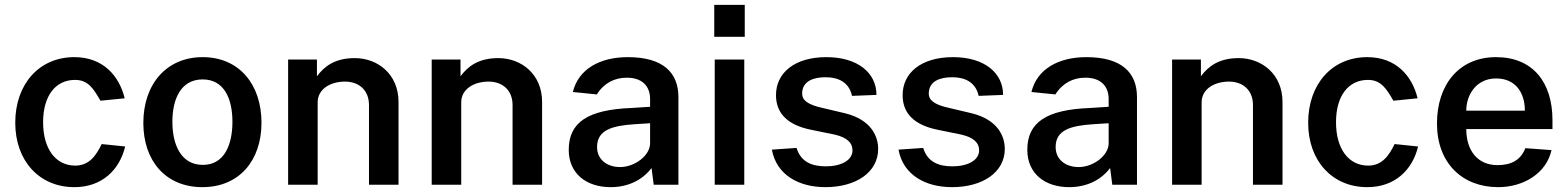

<svg xmlns="http://www.w3.org/2000/svg" viewBox="-20 -763 6478 793"><path d="M287 -527C142 -527 43 -416 43 -256C43 -98 143 10 287 10C402 10 474 -62 497 -158L400 -168C378 -123 350 -79 291 -79C210 -79 158 -148 158 -258C158 -367 209 -433 290 -433C345 -433 367 -395 395 -347L495 -357C472 -451 405 -527 287 -527Z M816 10C968 10 1060 -100 1060 -256C1060 -413 969 -527 817 -527C668 -527 572 -416 572 -255C572 -99 664 10 816 10ZM818 -82C727 -82 692 -166 692 -260C692 -354 727 -435 817 -435C906 -435 940 -355 940 -260C940 -166 907 -82 818 -82Z M1170 0H1292V-340C1292 -397 1347 -426 1405 -426C1462 -426 1504 -391 1504 -329V0H1626V-342C1626 -456 1541 -523 1445 -523C1362 -523 1319 -488 1289 -448V-517H1170Z M1763 0H1885V-340C1885 -397 1940 -426 1998 -426C2055 -426 2097 -391 2097 -329V0H2219V-342C2219 -456 2134 -523 2038 -523C1955 -523 1912 -488 1882 -448V-517H1763Z M2502 10C2575 10 2634 -20 2671 -69L2680 0H2782V-362C2782 -462 2720 -527 2573 -527C2458 -527 2369 -478 2346 -383L2445 -373C2475 -421 2520 -442 2567 -442C2629 -443 2665 -410 2665 -354V-322L2588 -317C2408 -310 2329 -258 2329 -144C2329 -46 2402 10 2502 10ZM2541 -73C2487 -73 2446 -104 2446 -156C2446 -226 2508 -244 2602 -250L2665 -254V-171C2665 -121 2602 -73 2541 -73Z M3056 -743H2930V-611H3056ZM3054 -517H2932V0H3054Z M3389 10C3515 10 3607 -51 3607 -148C3607 -198 3580 -268 3471 -295L3378 -317C3313 -331 3293 -351 3293 -376C3293 -429 3341 -444 3390 -444C3443 -444 3487 -423 3499 -367L3600 -371C3600 -461 3524 -527 3393 -527C3263 -527 3184 -463 3185 -368C3186 -292 3236 -246 3330 -227L3428 -207C3479 -195 3501 -173 3501 -142C3501 -101 3454 -76 3391 -76C3335 -76 3288 -93 3270 -152L3168 -145C3187 -40 3280 10 3389 10Z M3912 10C4038 10 4130 -51 4130 -148C4130 -198 4103 -268 3994 -295L3901 -317C3836 -331 3816 -351 3816 -376C3816 -429 3864 -444 3913 -444C3966 -444 4010 -423 4022 -367L4123 -371C4123 -461 4047 -527 3916 -527C3786 -527 3707 -463 3708 -368C3709 -292 3759 -246 3853 -227L3951 -207C4002 -195 4024 -173 4024 -142C4024 -101 3977 -76 3914 -76C3858 -76 3811 -93 3793 -152L3691 -145C3710 -40 3803 10 3912 10Z M4396 10C4469 10 4528 -20 4565 -69L4574 0H4676V-362C4676 -462 4614 -527 4467 -527C4352 -527 4263 -478 4240 -383L4339 -373C4369 -421 4414 -442 4461 -442C4523 -443 4559 -410 4559 -354V-322L4482 -317C4302 -310 4223 -258 4223 -144C4223 -46 4296 10 4396 10ZM4435 -73C4381 -73 4340 -104 4340 -156C4340 -226 4402 -244 4496 -250L4559 -254V-171C4559 -121 4496 -73 4435 -73Z M4821 0H4943V-340C4943 -397 4998 -426 5056 -426C5113 -426 5155 -391 5155 -329V0H5277V-342C5277 -456 5192 -523 5096 -523C5013 -523 4970 -488 4940 -448V-517H4821Z M5627 -527C5482 -527 5383 -416 5383 -256C5383 -98 5483 10 5627 10C5742 10 5814 -62 5837 -158L5740 -168C5718 -123 5690 -79 5631 -79C5550 -79 5498 -148 5498 -258C5498 -367 5549 -433 5630 -433C5685 -433 5707 -395 5735 -347L5835 -357C5812 -451 5745 -527 5627 -527Z M6036 -230H6392V-267C6392 -423 6311 -527 6159 -527C6005 -527 5915 -412 5915 -253C5915 -90 6019 10 6168 10C6272 10 6367 -47 6388 -143L6280 -151C6261 -102 6222 -81 6165 -81C6082 -81 6036 -142 6036 -230ZM6036 -306C6036 -372 6078 -439 6159 -439C6239 -439 6278 -381 6278 -306Z"/></svg>

Font: United Sans SemiBold
Style: Regular
Weight: 600
Designer: Pablo Impallari, Rodrigo Fuenzalida (Modified by Dan O. Williams)
Version: Version 1.000;PS 001.000;hotconv 1.0.88;makeotf.lib2.5.64775